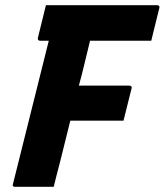

<svg xmlns="http://www.w3.org/2000/svg" viewBox="-20 -720 635 740"><path d="M187 0H38Q26 0 30 -11Q64 -149 99 -287Q134 -425 168 -563H134Q129 -563 127 -566.5Q125 -570 126 -574Q134 -607 141.5 -637Q149 -667 157 -700H586Q591 -700 593.5 -696.5Q596 -693 594 -689Q586 -656 578.5 -626Q571 -596 563 -563H327Q322 -541 316.5 -519.5Q311 -498 306 -476Q301 -455 295.5 -433.5Q290 -412 284 -390H479Q483 -390 486 -387Q489 -384 487 -379L456 -255H251Q241 -216 231.5 -176.5Q222 -137 212 -98Q205 -71 198.5 -46Q192 -21 187 0Z"/></svg>

Font: Recursive Sn Lnr St XBd
Style: Italic
Weight: 800
Italic angle: -15°
Version: Version 1.079;hotconv 1.0.112;makeotfexe 2.5.65598; ttfautoh